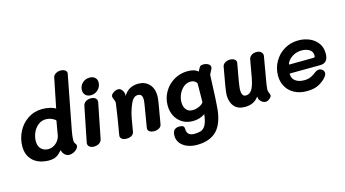

<svg xmlns="http://www.w3.org/2000/svg" viewBox="-110 -1281 3530 1965"><g transform="rotate(-15 1655.0 -298.5)"><path d="M37 -195Q37 -278 74 -351.5Q111 -425 178.5 -470Q246 -515 332 -515Q375 -515 414 -505.5Q453 -496 472 -482L535 -794Q539 -817 562.5 -832Q586 -847 616 -847Q645 -847 664 -833Q683 -819 679 -798L568 -221Q557 -162 557 -125Q557 -108 560.5 -99.5Q564 -91 571 -83Q574 -79 576.5 -74Q579 -69 579 -62Q579 -45 564 -28Q549 -11 526.5 -0.5Q504 10 482 10Q455 10 434.5 -8.5Q414 -27 406 -59Q380 -31 362.5 -17Q345 -3 322 4.5Q299 12 265 12Q203 12 151 -10.5Q99 -33 68 -80Q37 -127 37 -195ZM417 -214 443 -363Q435 -377 404 -390.5Q373 -404 340 -404Q294 -404 258.5 -375.5Q223 -347 203.5 -303Q184 -259 184 -213Q184 -158 214 -130Q244 -102 287 -102Q337 -102 373.5 -136.5Q410 -171 417 -214Z M775 -594Q775 -640 806.5 -670Q838 -700 884 -700Q919 -700 940 -681Q961 -662 961 -630Q961 -585 929 -553.5Q897 -522 852 -522Q817 -522 796 -542Q775 -562 775 -594ZM683 -54Q683 -61 684 -65L758 -434Q763 -461 786 -476.5Q809 -492 841 -492Q870 -492 887.5 -478.5Q905 -465 905 -444Q905 -436 904 -432L831 -64Q826 -37 802.5 -21.5Q779 -6 747 -6Q718 -6 700.5 -19.5Q683 -33 683 -54Z M1507 -338Q1507 -315 1498 -259.5Q1489 -204 1477 -138Q1474 -115 1469.5 -93.5Q1465 -72 1462 -51Q1458 -26 1435.5 -12.5Q1413 1 1382 1Q1349 1 1331 -14Q1313 -29 1317 -51L1343 -208Q1345 -222 1353.5 -270.5Q1362 -319 1362 -338Q1362 -371 1350 -385.5Q1338 -400 1313 -400Q1285 -400 1262.5 -374.5Q1240 -349 1215 -273Q1200 -227 1192 -180L1170 -51Q1166 -26 1144.5 -12Q1123 2 1090 2Q1056 2 1038.5 -13Q1021 -28 1025 -51Q1028 -68 1031 -89Q1034 -110 1039 -134Q1043 -156 1055.5 -233.5Q1068 -311 1076 -375Q1078 -388 1075 -398Q1072 -408 1068.5 -416Q1065 -424 1063 -428Q1057 -442 1057 -452Q1057 -474 1084 -491.5Q1111 -509 1135 -509Q1161 -509 1179 -481Q1187 -469 1191 -455Q1195 -441 1193 -432L1191 -420Q1242 -511 1349 -511Q1419 -511 1463 -465Q1507 -419 1507 -338Z M2116 -482Q2116 -471 2111 -462Q2090 -421 2084 -409Q2078 -244 2074 -172L2071 -128Q2070 -114 2067.5 -73Q2065 -32 2059 -1Q2035 132 1962.5 191Q1890 250 1770 250Q1712 250 1666 231Q1620 212 1594.5 178Q1569 144 1569 101Q1569 60 1587 40.5Q1605 21 1642 21Q1668 21 1680.5 30Q1693 39 1693 59Q1693 134 1771 134Q1813 134 1840.5 125Q1868 116 1887.5 86Q1907 56 1917 -4Q1919 -16 1921 -35Q1896 -17 1863 -6.5Q1830 4 1792 4Q1731 4 1683 -24.5Q1635 -53 1608.5 -103.5Q1582 -154 1582 -218Q1582 -294 1620 -360Q1658 -426 1724 -465Q1790 -504 1870 -504Q1945 -504 1979 -470Q1990 -493 2001 -510Q2008 -521 2017 -525Q2026 -529 2045 -529Q2071 -529 2093.5 -516.5Q2116 -504 2116 -482ZM1819 -105Q1853 -105 1888.5 -121Q1924 -137 1935 -158Q1935 -216 1936 -246L1937 -357Q1929 -373 1912 -383Q1895 -393 1871 -393Q1831 -393 1798 -366.5Q1765 -340 1746 -298Q1727 -256 1727 -212Q1727 -165 1750 -135Q1773 -105 1819 -105Z M2610 -114Q2609 -102 2611.5 -93Q2614 -84 2619 -72Q2627 -54 2627 -46Q2627 -30 2605 -12Q2583 6 2562 6Q2548 6 2531 -3Q2514 -12 2502.5 -29.5Q2491 -47 2491 -69Q2442 2 2344 2Q2270 2 2231.5 -43Q2193 -88 2193 -163Q2193 -211 2239 -454Q2243 -477 2266 -491.5Q2289 -506 2319 -506Q2349 -506 2368 -491.5Q2387 -477 2383 -454Q2339 -220 2339 -181Q2339 -149 2349 -129Q2359 -109 2383 -109Q2421 -109 2445.5 -144Q2470 -179 2487 -267Q2506 -372 2520 -452Q2524 -479 2546.5 -495Q2569 -511 2601 -511Q2633 -511 2651 -493.5Q2669 -476 2665 -452L2615 -162Z M2752 -219Q2752 -299 2790.5 -367Q2829 -435 2896 -475Q2963 -515 3046 -515Q3107 -515 3161 -492.5Q3215 -470 3249 -424.5Q3283 -379 3283 -313Q3283 -212 3197 -212L2874 -210L2873 -199Q2873 -158 2907.5 -131.5Q2942 -105 2999 -105Q3042 -105 3071 -118.5Q3100 -132 3129 -155Q3152 -172 3171 -172Q3192 -172 3208.5 -157.5Q3225 -143 3225 -123Q3225 -103 3206 -80Q3178 -46 3128 -18Q3078 10 2999 10Q2924 10 2868 -19.5Q2812 -49 2782 -101Q2752 -153 2752 -219ZM3140 -302Q3157 -302 3162 -305.5Q3167 -309 3167 -321Q3167 -365 3133.5 -386Q3100 -407 3053 -407Q3008 -407 2972 -389.5Q2936 -372 2915 -347Q2894 -322 2890 -300Z"/></g></svg>

Font: Mali
Style: Bold Italic
Weight: 700
Italic angle: -10°
Version: Version 1.000; ttfautohint (v1.6)